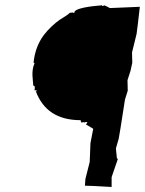

<svg xmlns="http://www.w3.org/2000/svg" viewBox="-20 -737 575 762"><path d="M275 -685C265 -690 264 -687 265 -679C268 -688 266 -688 257 -686C241 -671 222 -664 203 -648C156 -609 121 -565 113 -487C115 -490 113 -489 117 -486C102 -451 112 -420 112 -393C112 -402 109 -398 119 -394C121 -393 112 -393 118 -391C119 -376 112 -378 122 -380C114 -375 124 -382 128 -375H122C150 -301 206 -260 301 -260C297 -255 308 -249 304 -249C312 -257 314 -247 320 -253L327 -252L321 -242H323L350 -226L339 -169L336 -94L319 -27L317 0L349 1L423 5V-34L448 -107L444 -108L440 -148L451 -186L458 -227L476 -342L487 -377L486 -419L498 -456L505 -488L504 -529L522 -602L527 -641L535 -710L416 -705L399 -714H395V-717C386 -709 383 -717 385 -716C347 -713 270 -705 275 -685Z"/></svg>

Font: Asimov Print
Style: DIt
Weight: 250
Width: 0
Designer: Google
Version: Version 2.000980: 2014